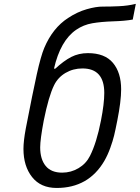

<svg xmlns="http://www.w3.org/2000/svg" viewBox="-20 -948 713 979"><path d="M511.7 -474Q511.7 -599 400.4 -599Q352.9 -599 314.1 -576.2Q275.4 -553.4 255.9 -513.7Q227.9 -457 203.1 -333.3Q184.9 -237 184.9 -196.6Q184.9 -136.1 212.9 -101.9Q240.9 -67.7 296.9 -67.7Q342.4 -67.7 380.9 -90.8Q419.3 -113.9 438.8 -153Q472.7 -220.1 494.8 -333.3Q511.7 -419.3 511.7 -474ZM428.4 -677.1Q514.3 -677.1 556 -627.3Q597.7 -577.5 597.7 -492.2Q597.7 -432.3 578.1 -333.3Q568.4 -283.9 561.8 -256.8Q555.3 -229.8 542.3 -193.7Q529.3 -157.6 511.7 -127Q431 10.4 268.9 10.4Q187.5 10.4 143.6 -45.2Q99.6 -100.9 99.6 -188.8Q99.6 -228.5 111.3 -291.7Q147.1 -476.6 167.6 -569.3Q188.2 -662.1 205.7 -703.8Q248.7 -805.3 326.8 -856.1Q374.3 -887.4 422.2 -901Q470.1 -914.7 504.2 -914.4Q538.4 -914.1 586.3 -916.3Q634.1 -918.6 672.5 -928.4L656.9 -848.3Q617.8 -841.1 556.6 -839.2Q495.4 -837.2 450.5 -829.4Q405.6 -821.6 368.5 -796.2Q287.8 -740.9 255.2 -597.7H261.7Q305.3 -638 343.4 -657.6Q381.5 -677.1 428.4 -677.1Z"/></svg>

Font: Monoid
Style: Italic
Weight: 400
Width: 4
Italic angle: -11°
Monospace: yes
Version: Version 0.61